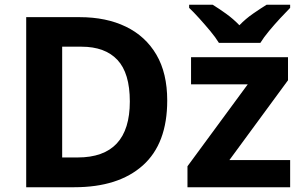

<svg xmlns="http://www.w3.org/2000/svg" viewBox="-20 -786 1268 806"><path d="M682 -364Q682 -183 579.5 -91.5Q477 0 292 0H90V-714H314Q426 -714 508.5 -674Q591 -634 636.5 -556.5Q682 -479 682 -364ZM525 -360Q525 -479 473 -534.5Q421 -590 322 -590H241V-125H306Q525 -125 525 -360ZM1198 0H767V-88L1020 -432H782V-546H1189V-449L943 -114H1198ZM899 -606Q885 -629 862.5 -656Q840 -683 816.5 -709Q793 -735 774 -753V-766H873Q899 -750 929 -728.5Q959 -707 985 -680Q1011 -707 1042 -728.5Q1073 -750 1099 -766H1198V-753Q1180 -735 1156 -709Q1132 -683 1109.5 -656Q1087 -629 1073 -606Z"/></svg>

Font: Noto IKEA Simplified Chinese
Style: Bold
Weight: 700
Designer: Monotype Design Team
Foundry: Monotype Imaging Inc.
Version: Version 1.100